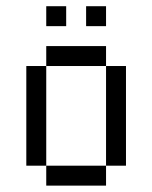

<svg xmlns="http://www.w3.org/2000/svg" viewBox="-20 -582 478 602"><path d="M312.5 -375H375V-62.5H312.5ZM125 -62.5H312.5V0H125ZM62.5 -375H125V-62.5H62.5ZM125 -437.5H312.5V-375H125ZM125 -562.5H187.5V-500H125ZM250 -562.5H312.5V-500H250Z"/></svg>

Font: Pixel Operator
Style: Regular
Weight: 400
Designer: Jayvee Enaguas (HarvettFox96)
Version: 2016.04.25